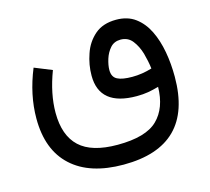

<svg xmlns="http://www.w3.org/2000/svg" viewBox="-90 -476 881 805"><g transform="rotate(-15 351.0 -73.5)"><path d="M167.5 -235.4 91.8 -266.1C62.5 -194.8 47.9 -125 47.9 -56.6C47.9 34.7 74.2 104 127 152.3C179.7 200.7 254.9 224.6 352.1 224.6C553.2 224.6 653.8 124.5 653.8 -76.2C653.8 -113.3 650.9 -149.4 644.5 -184.6C638.2 -219.2 628.4 -251 614.7 -278.8C601.1 -306.6 583 -329.1 560.5 -345.7C538.1 -362.3 510.3 -370.6 477.5 -370.6C439 -370.6 408.2 -360.4 384.8 -340.3C361.3 -319.8 344.2 -294.4 334 -263.7C323.2 -232.9 317.9 -202.1 317.9 -170.4C317.9 -82.5 371.6 -38.6 479 -38.6C498 -38.6 514.6 -40 529.3 -42.5C543.9 -44.9 559.1 -48.8 575.2 -53.2C574.2 7.8 556.6 55.2 522.9 87.9C489.3 121.1 431.2 137.7 349.1 137.7C274.4 137.7 219.7 121.6 184.6 88.9C149.4 56.2 131.8 6.8 131.8 -59.1C131.8 -113.8 143.6 -172.4 167.5 -235.4ZM567.9 -134.8C553.7 -130.4 539.6 -127.4 525.4 -125C510.7 -122.6 496.1 -121.6 481.9 -121.6C453.6 -121.6 432.1 -125 418 -132.3C403.3 -139.6 396 -153.3 396 -173.8C396 -188 398.9 -203.6 404.3 -221.2C409.7 -238.3 418 -253.4 429.2 -266.1C440.4 -278.8 455.6 -285.2 474.1 -285.2C495.1 -285.2 512.2 -277.3 524.9 -261.2C537.6 -245.1 547.4 -225.6 554.2 -202.6C560.5 -179.7 565.4 -156.7 567.9 -134.8Z"/></g></svg>

Font: Vazir
Style: Regular
Weight: 400
Designer: Saber Rastikerdar
Foundry: Saber Rastikerdar
Version: Version 27.002;January 24, 2021;FontCreator 13.0.0.2683 64-b